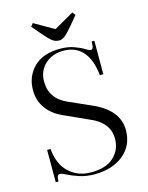

<svg xmlns="http://www.w3.org/2000/svg" viewBox="-121 -877 741 964"><g transform="rotate(-15 249.0 -395.0)"><path d="M252 -683Q233 -683 217.5 -694Q202 -705 174 -738L133 -786L145 -802L248 -743L351 -802L363 -786L324 -739Q296 -706 281 -694.5Q266 -683 252 -683ZM248 12Q206 12 170 0Q134 -12 112 -23.5Q90 -35 81 -35Q66 -35 65 -14L64 0H50V-168H68Q75 -87 121 -44.5Q167 -2 235 -2Q314 -2 354 -40Q394 -78 394 -135Q394 -221 291 -262L172 -316Q119 -339 89 -380Q59 -421 59 -475Q59 -547 106.5 -594.5Q154 -642 245 -642Q285 -642 316.5 -630.5Q348 -619 366 -607.5Q384 -596 392 -596Q405 -596 406 -617L407 -636H421V-462H403Q395 -543 358 -585.5Q321 -628 257 -628Q199 -628 161.5 -593Q124 -558 124 -503Q124 -414 213 -375L332 -322Q458 -265 458 -162Q458 -83 400.5 -35.5Q343 12 248 12Z"/></g></svg>

Font: Arapey Regular-Display
Style: Regular
Weight: 400
Designer: Eduardo Rodriguez Tunni
Foundry: Eduardo Rodriguez Tunni
Version: Version 4.000